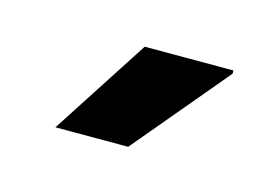

<svg xmlns="http://www.w3.org/2000/svg" viewBox="-36 -720 323 232"><g transform="rotate(15 125.5 -604.0)"><path d="M44 -543 123 -665H234V-661L135 -543Z"/></g></svg>

Font: Pragati Narrow
Style: Bold
Weight: 700
Designer: Hector Gatti, Marcela Romero, Pablo Cosgaya and Nicolas Silva
Foundry: Omnibus-Type
Version: Version 1.010; ttfautohint (v1.3)